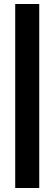

<svg xmlns="http://www.w3.org/2000/svg" viewBox="-20 -740 272 959"><path d="M176 -720H56V199H176Z"/></svg>

Font: Chivo Light
Style: Bold
Weight: 900
Designer: Hector Gatti
Foundry: Omnibus-Type
Version: Version 1.003;PS 001.003;hotconv 1.0.70;makeotf.lib2.5.58329